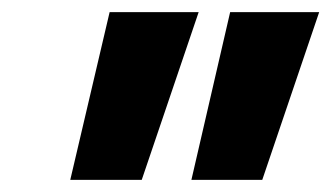

<svg xmlns="http://www.w3.org/2000/svg" viewBox="-20 -698 547 317"><path d="M308 -678 214 -401H96L161 -678ZM507 -678 413 -401H296L360 -678Z"/></svg>

Font: Elaine Sans
Style: Bold Italic
Weight: 700
Italic angle: -13°
Designer: Wei Huang
Foundry: Wei Huang
Version: Version 2.001;December 24, 2019;FontCreator 12.0.0.2547 64-b